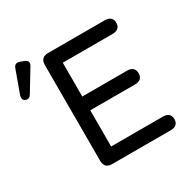

<svg xmlns="http://www.w3.org/2000/svg" viewBox="-289 -893 1037 1048"><g transform="rotate(-30 229.0 -369.0)"><path d="M124 0H494C525 0 542 -15 542 -43C542 -71 525 -86 494 -86H168V-314H451C482 -314 498 -330 498 -357C498 -385 482 -401 451 -401H168V-614H482C513 -614 530 -629 530 -657C530 -685 513 -700 482 -700H124C93 -700 77 -683 77 -652V-48C77 -17 93 0 124 0ZM-122 -578C-128 -559 -124 -545 -110 -540C-95 -534 -83 -539 -73 -556L5 -685C17 -703 13 -719 -9 -727L-31 -735C-51 -743 -65 -737 -72 -716Z"/></g></svg>

Font: 寒蝉半圆体
Style: Regular
Weight: 400
Designer: Yoshimichi Ohira & Warren
Foundry: ChillType
Version: Version 1.800;Glyphs 3.1.1 (3135)